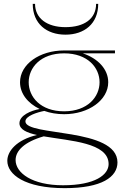

<svg xmlns="http://www.w3.org/2000/svg" viewBox="-20 -762 655 997"><path d="M313 -169C440 -169 542 -242 542 -335C542 -403 488 -459 410 -485H577V-500H315H313C185 -500 84 -428 84 -335C84 -276 124 -226 186 -196C141 -188 81 -163 81 -122C81 -90 118 -73 172 -61C66 -36 18 23 18 73C18 144 109 215 316 215C509 215 590 157 590 81C589 -101 114 -53 112 -131C111 -160 174 -179 210 -186C241 -175 276 -169 313 -169ZM313 -184C190 -184 129 -259 129 -335C129 -410 190 -485 313 -485C436 -485 497 -410 497 -335C497 -259 435 -184 313 -184ZM162 -742H150C150 -639 222 -582 320 -582C418 -582 490 -639 490 -742H479C479 -664 417 -621 320 -621C224 -621 162 -667 162 -742ZM61 69C61 21 106 -25 207 -54C344 -30 544 -22 544 90C544 145 475 200 307 200C147 200 61 136 61 69Z"/></svg>

Font: Sprat Thin
Style: Regular
Weight: 100
Designer: Ethan Nakache
Foundry: Collletttivo
Version: Version 2.000;Glyphs 3.2 (3217)